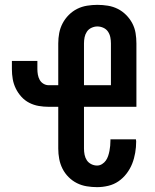

<svg xmlns="http://www.w3.org/2000/svg" viewBox="-20 -763 640 791"><path d="M380 8Q359 8 337.5 4.5Q316 1 297 -8.5Q278 -18 262.5 -33.5Q247 -49 237.5 -68Q228 -87 224 -108Q220 -129 220 -151V-323H180Q160 -323 139.5 -326.5Q119 -330 100.5 -339.5Q82 -349 68 -364.5Q54 -380 45 -398.5Q36 -417 32.5 -437Q29 -457 29 -478V-512H134V-478Q134 -467 136 -455.5Q138 -444 143.5 -434Q149 -424 159 -418Q169 -412 180 -412H220V-584Q220 -606 224 -627Q228 -648 238 -667Q248 -686 263.5 -701.5Q279 -717 298 -726.5Q317 -736 338.5 -739.5Q360 -743 381 -743Q403 -743 424.5 -739.5Q446 -736 465 -726.5Q484 -717 499.5 -701.5Q515 -686 525 -667Q535 -648 538.5 -627Q542 -606 542 -584V-323H326V-151Q326 -138 328.5 -125.5Q331 -113 337.5 -103Q344 -93 355.5 -87Q367 -81 380 -81Q391 -81 400.5 -87Q410 -93 416 -101.5Q422 -110 425.5 -120.5Q429 -131 431 -141.5Q433 -152 434 -162.5Q435 -173 435 -184V-189H540Q540 -187 540.5 -184.5Q541 -182 541 -180Q541 -157 537 -133.5Q533 -110 524.5 -88.5Q516 -67 501.5 -48Q487 -29 468 -16Q449 -3 426 2.5Q403 8 380 8ZM326 -412H437V-584Q437 -597 434.5 -609.5Q432 -622 425 -632.5Q418 -643 406 -648.5Q394 -654 381 -654Q369 -654 357 -648.5Q345 -643 338 -632.5Q331 -622 328.5 -609.5Q326 -597 326 -584Z"/></svg>

Font: Iosevka Extended
Style: Bold
Weight: 700
Width: 7
Monospace: yes
Designer: Belleve Invis
Foundry: Belleve Invis
Version: Version 32.5.0; ttfautohint (v1.8.4)